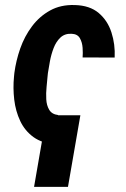

<svg xmlns="http://www.w3.org/2000/svg" viewBox="-20 -558 498 757"><path d="M209 -104.5 198.7 10.7Q146.5 7.3 112.3 -17.3Q78.1 -42 59.8 -80.8Q41.5 -119.6 36.1 -165.3Q30.8 -210.9 35.2 -255.4L36.6 -270Q43 -318.8 59.8 -366.9Q76.7 -415 106.2 -454.3Q135.7 -493.7 177.7 -516.8Q219.7 -540 274.9 -538.1Q334 -536.6 369.1 -506.8Q404.3 -477.1 419.4 -430.2Q434.6 -383.3 432.1 -331.1L305.7 -331.5Q307.1 -347.7 305.7 -369.4Q304.2 -391.1 294.9 -407.5Q285.6 -423.8 262.7 -424.8Q235.8 -426.3 218.5 -410.2Q201.2 -394 191.4 -368.4Q181.6 -342.8 176.8 -316.2Q171.9 -289.6 168.9 -270L167.5 -256.3Q166 -238.8 163.6 -214.8Q161.1 -190.9 162.4 -166.7Q163.6 -142.6 174.1 -125Q184.6 -107.4 209 -104.5ZM296.9 -103.5 248 178.7H114.3L163.1 -103.5Z"/></svg>

Font: Roboto Condensed
Style: Bold Italic
Weight: 700
Italic angle: -12°
Designer: Christian Robertson
Foundry: Google
Version: Version 3.0